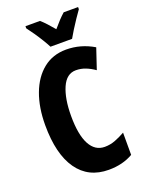

<svg xmlns="http://www.w3.org/2000/svg" viewBox="-171 -1012 837 1104"><g transform="rotate(-20 247.0 -460.0)"><path d="M314 -593Q257 -593 228 -527Q199 -461 199 -355Q199 -240 230.5 -181Q262 -122 321 -122Q355 -122 386 -134Q417 -146 447 -163V-27Q384 10 298 10Q174 10 107.5 -84.5Q41 -179 41 -356Q41 -464 72 -547Q103 -630 161.5 -677Q220 -724 302 -724Q391 -724 470 -677L428 -552Q401 -571 373 -582Q345 -593 314 -593ZM224 -770Q215 -788 198 -816Q181 -844 162 -871.5Q143 -899 129 -917V-930H218Q234 -916 252 -896.5Q270 -877 290 -853Q311 -878 328.5 -896.5Q346 -915 363 -930H451V-917Q437 -898 419 -871Q401 -844 384 -817Q367 -790 356 -770Z"/></g></svg>

Font: Noto Sans Lao ExtraCondensed ExtraBold
Style: Regular
Weight: 800
Width: 2
Designer: Monotype Design Team
Foundry: Monotype Imaging Inc.
Version: Version 2.003; ttfautohint (v1.8.4.7-5d5b)